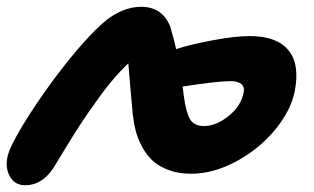

<svg xmlns="http://www.w3.org/2000/svg" viewBox="-25 -529 931 570"><path d="M49.8 21Q19.5 21 4.9 -4.2Q-9.8 -29.3 -2.9 -63Q2.4 -90.3 41 -154.5Q79.6 -218.8 137.2 -296.9Q229.5 -419.4 292 -470.2Q342.8 -508.8 394 -508.8Q456.1 -508.8 480 -451.2Q493.7 -404.8 498 -382.8L500 -383.8Q534.2 -395.5 602.8 -408.7Q671.4 -421.9 716.8 -421.9Q795.9 -421.9 830.8 -380.4Q865.7 -338.9 850.1 -258.8Q838.4 -200.2 791.3 -143.3Q744.1 -86.4 676.3 -49.8Q608.4 -13.2 542 -13.2Q504.9 -13.2 475.6 -24.2Q446.3 -35.2 428 -52.2Q409.7 -69.3 396.7 -93.5Q383.8 -117.7 377.9 -140.6Q372.1 -163.6 369.1 -189.9Q366.2 -217.3 361.8 -271.2Q357.4 -325.2 356 -340.8Q305.7 -293.5 256.8 -222.2Q238.8 -197.8 218 -166.3Q197.3 -134.8 183.8 -112.8Q170.4 -90.8 153.8 -63.5Q137.2 -36.1 133.8 -30.8Q100.1 21 49.8 21ZM521 -242.2Q527.3 -194.8 539.3 -174.8Q551.3 -154.8 581.1 -154.8Q616.2 -154.8 653.3 -184.3Q690.4 -213.9 698.2 -253.9Q701.7 -271 691.4 -279.5Q681.2 -288.1 660.2 -288.1Q619.1 -288.1 517.1 -272Q518.6 -262.7 521 -242.2Z"/></svg>

Font: Shantell Sans Irregular
Style: Bold Italic
Weight: 700
Italic angle: -11.31°
Designer: Stephen Nixon, Anya Danilova, Shantell Martin
Foundry: Arrow Type
Version: Version 1.006;[9816181b4]